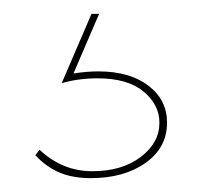

<svg xmlns="http://www.w3.org/2000/svg" viewBox="-20 -20 284 277"><path d="M221 157Q221 193 190 215Q159 237 111 237Q85 237 66 229Q47 221 31 204L37 196Q70 227 113 227Q156 227 183 206.5Q210 186 210 157Q210 131 187 112Q164 93 121 93Q93 93 69 100L112 0H123L86 86Q105 83 122 83Q167 83 194 103.5Q221 124 221 157Z"/></svg>

Font: Ysabeau SC Hairline
Style: Regular
Weight: 100
Designer: Christian Thalmann (Catharsis Fonts)
Version: Version 0.003